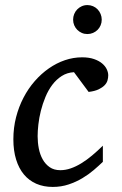

<svg xmlns="http://www.w3.org/2000/svg" viewBox="-20 -718 475 750"><path d="M402.8 -423.8Q402.8 -414.1 399.9 -403.8Q397 -393.6 388.4 -384.8Q379.9 -376 365 -368.9Q350.1 -361.8 326.2 -358.9L269 -436Q242.2 -434.6 221.2 -421.1Q200.2 -407.7 184.3 -386.7Q168.5 -365.7 157.5 -339.1Q146.5 -312.5 139.6 -285.2Q132.8 -257.8 129.9 -231.9Q127 -206.1 127 -186Q127 -161.6 131.6 -137.9Q136.2 -114.3 146.7 -95.5Q157.2 -76.7 174.1 -64.9Q190.9 -53.2 215.8 -53.2Q235.8 -53.2 256.3 -60.3Q276.9 -67.4 297.6 -80.1Q318.4 -92.8 339.4 -110.4Q360.4 -127.9 381.8 -148.9V-85.9Q366.2 -70.8 346.2 -53.7Q326.2 -36.6 301.8 -22Q277.3 -7.3 248.3 2.4Q219.2 12.2 186 12.2Q150.4 12.2 121.8 -0.2Q93.3 -12.7 73.5 -36.4Q53.7 -60.1 43 -94.7Q32.2 -129.4 32.2 -173.8Q32.2 -218.8 42.7 -259.8Q53.2 -300.8 71.8 -336.4Q90.3 -372.1 115.7 -401.1Q141.1 -430.2 170.9 -450.9Q200.7 -471.7 233.6 -482.9Q266.6 -494.1 300.8 -494.1Q327.6 -494.1 347.2 -487.3Q366.7 -480.5 378.9 -470.2Q391.1 -460 397 -447.5Q402.8 -435.1 402.8 -423.8ZM377.4 -641.1Q377.4 -629.4 373 -619.1Q368.7 -608.9 361.1 -601.3Q353.5 -593.8 343.3 -589.4Q333 -585 321.3 -585Q309.6 -585 299.6 -589.4Q289.6 -593.8 282 -601.3Q274.4 -608.9 270 -619.1Q265.6 -629.4 265.6 -641.1Q265.6 -652.8 269.8 -663.1Q273.9 -673.3 281.5 -681.2Q289.1 -689 299.3 -693.6Q309.6 -698.2 321.3 -698.2Q333 -698.2 343.3 -693.8Q353.5 -689.5 361.1 -681.6Q368.7 -673.8 373 -663.3Q377.4 -652.8 377.4 -641.1Z"/></svg>

Font: Charis SIL Am
Style: Italic
Weight: 400
Italic angle: -11°
Foundry: SIL International
Version: Version 5.000